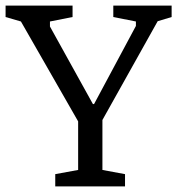

<svg xmlns="http://www.w3.org/2000/svg" viewBox="-25 -668 635 688"><path d="M173 0V-44L255 -59V-233L50 -591L-5 -607V-648H235V-607L154 -591V-573L308 -295H312L462 -575V-591L381 -607V-648H590V-607L540 -592L342 -238V-59L423 -44V0Z"/></svg>

Font: Faustina Light
Style: Regular
Weight: 400
Version: Version 1.200